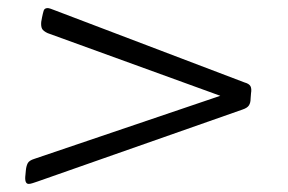

<svg xmlns="http://www.w3.org/2000/svg" viewBox="-20 -464 712 475"><path d="M51 -9Q40 -9 43 -32L44 -43Q45 -53 48.5 -60Q52 -67 65 -71L525 -227L98 -382Q87 -387 84 -393Q81 -399 82 -410L84 -421Q86 -431 88 -437.5Q90 -444 98 -444Q100 -444 105 -442.5Q110 -441 117 -438L585 -260Q596 -257 599.5 -251Q603 -245 601 -233L600 -220Q600 -210 596 -203.5Q592 -197 580 -193L73 -15Q67 -13 61 -11Q55 -9 51 -9Z"/></svg>

Font: Asap Expanded Expanded Light
Style: Italic
Weight: 300
Width: 7
Italic angle: -6°
Designer: Pablo Cosgaya
Foundry: Omnibus-Type
Version: Version 3.001; ttfautohint (v1.8.4.7-5d5b)